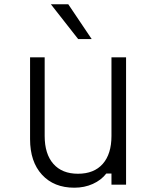

<svg xmlns="http://www.w3.org/2000/svg" viewBox="-20 -860 740 894"><path d="M567 -593V0H499V-52H475Q451 -21 412 -3.5Q373 14 326 14Q231 14 175.5 -46.5Q120 -107 120 -212V-593H188V-227Q188 -143 228.5 -97Q269 -51 343 -51Q418 -51 458.5 -97Q499 -143 499 -227V-593ZM407 -678H344L217 -840H298Z"/></svg>

Font: Martian Mono ExtraLight
Style: Regular
Weight: 200
Monospace: yes
Designer: Roman Shamin
Foundry: Evil Martians
Version: Version 1.000; ttfautohint (v1.8.4.7-5d5b)